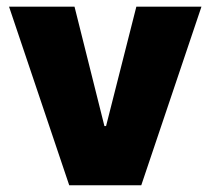

<svg xmlns="http://www.w3.org/2000/svg" viewBox="-20 -550 625 570"><path d="M399.4 0H185.5L6.8 -530.3H201.2L290 -175.8H294.9L384.8 -530.3H578.1Z"/></svg>

Font: Pretendard JP Black
Style: Regular
Weight: 900
Designer: Base glyphs from Inter by Rasmus Andersson; Hangeul glyphs from Noto Sans CJK(Source Han Sans) by Jang Soo-young and Kan
Foundry: Kil Hyung-jin
Version: Version 1.309